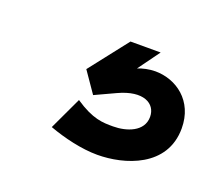

<svg xmlns="http://www.w3.org/2000/svg" viewBox="-55 -71 413 365"><g transform="rotate(20 151.5 112.0)"><path d="M70 204C100 215 137 224 169 224C224 224 303 200 303 122C303 66 261 37 219 37C207 37 193 40 184 44L216 0H155L94 78L123 120L164 101C211 79 239 95 239 122C239 152 206 163 179 163C158 163 138 163 101 138Z"/></g></svg>

Font: Advent Pro
Style: SemiBold
Weight: 600
Designer: Andreas Kalpakidis
Foundry: Andreas Kalpakidis
Version: Version 2.002 2008